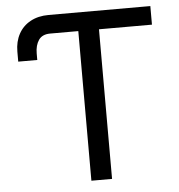

<svg xmlns="http://www.w3.org/2000/svg" viewBox="-51 -756 751 804"><g transform="rotate(-5 324.5 -353.5)"><path d="M610.4 -628.9H387.7V0H300.8V-628.9H182.6Q148.9 -628.9 134 -606.9Q119.1 -585 119.1 -550.8V-523.4H39.1V-565.4Q39.1 -607.4 56.4 -639.4Q73.7 -671.4 106.2 -689.2Q138.7 -707 182.6 -707H610.4Z"/></g></svg>

Font: Pretendard
Style: Regular
Weight: 400
Designer: Base glyphs from Inter by Rasmus Andersson; Hangeul glyphs from Noto Sans CJK(Source Han Sans) by Jang Soo-young and Kan
Foundry: Kil Hyung-jin
Version: Version 1.309